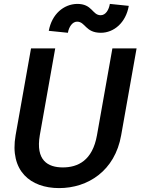

<svg xmlns="http://www.w3.org/2000/svg" viewBox="-20 -948 735 984"><path d="M283 16C430 16 569 -72 601 -255L680 -700H556L477 -255C454 -125 379 -90 302 -90C225 -90 162 -126 184 -255L263 -700H139L60 -255C28 -72 136 16 283 16ZM230 -790 328 -780C333 -810 351 -837 375 -837C418 -837 417 -780 497 -780C563 -780 625 -831 640 -918L543 -928C538 -898 522 -870 496 -870C452 -870 454 -929 374 -928C307 -926 246 -877 230 -790Z"/></svg>

Font: Uncut Sans Semibold
Style: Italic
Weight: 600
Italic angle: -10°
Designer: Kasper Nordkvist
Foundry: Uncut Type
Version: Version 1.111;FEAKit 1.0